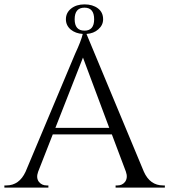

<svg xmlns="http://www.w3.org/2000/svg" viewBox="-30 -857 773 877"><path d="M627 -73Q655 -10 715 -10H723V0H498V-10H507Q528 -10 541 -26Q555 -45 545 -73L481 -243H211L144 -72Q134 -44 148 -26Q161 -10 183 -10H191V0H-10V-10H-1Q58 -10 87 -73L313 -611Q341 -671 348 -702Q315 -704 293 -722Q271 -741 271 -769Q271 -799 295 -818Q319 -837 356 -837Q393 -837 417 -819Q441 -801 441 -769Q441 -742 419 -723Q398 -704 365 -702ZM356 -717Q400 -717 400 -769Q400 -822 356 -822Q311 -822 311 -769Q311 -717 356 -717ZM469 -273 349 -594 223 -273Z"/></svg>

Font: Cinzel(RUS BY LYAJKA)
Style: Regular
Weight: 400
Designer: Natanael Gama
Version: Version 1.001;PS 001.001;hotconv 1.0.56;makeotf.lib2.0.21325